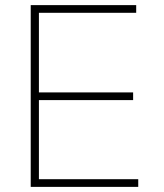

<svg xmlns="http://www.w3.org/2000/svg" viewBox="-20 -730 640 750"><path d="M100 0V-710H512V-680H132V-369H500V-339H132V-30H520V0Z"/></svg>

Font: Geist Mono Thin
Style: Regular
Weight: 100
Monospace: yes
Designer: Basement.studio, Andrés Briganti, Mateo Zaragoza
Foundry: Basement.studio, Vercel, Andrés Briganti, Guido Ferreyra, Mateo Zaragoza
Version: Version 1.500; ttfautohint (v1.8.4.7-5d5b)